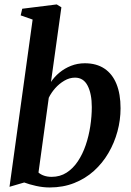

<svg xmlns="http://www.w3.org/2000/svg" viewBox="-20 -837 594 868"><path d="M210.5 -466.5Q225.5 -489.5 248.8 -508.8Q272 -528 301.2 -539.5Q330.5 -551 363.5 -551Q416 -551 452 -527Q488 -503 506.5 -457.5Q525 -412 525 -347.5Q525 -294.5 511 -242.8Q497 -191 470.2 -145.2Q443.5 -99.5 404.8 -64.5Q366 -29.5 315.5 -9.5Q265 10.5 204.5 10.5Q174.5 10.5 143 3.5Q111.5 -3.5 89.5 -12L23 7.5L127.5 -748.5L73.5 -767.5L80.5 -797.5L236.5 -817L257.5 -804ZM154 -57Q164 -48 179.2 -42.8Q194.5 -37.5 213.5 -37.5Q251.5 -37.5 281 -56.5Q310.5 -75.5 332 -107.8Q353.5 -140 367.5 -181Q381.5 -222 388.2 -266.5Q395 -311 395 -353Q395 -413 376.2 -449.5Q357.5 -486 319 -486Q294 -486 270.8 -472.2Q247.5 -458.5 229.2 -437.8Q211 -417 200.5 -395Z"/></svg>

Font: Merriweather 60pt SemiBold
Style: Italic
Weight: 600
Italic angle: -7.8°
Version: Version 2.101